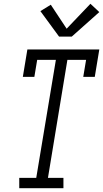

<svg xmlns="http://www.w3.org/2000/svg" viewBox="-20 -997 546 1017"><path d="M82 0V-55H172L276 -680H177L162 -590H101L125 -735H506L482 -590H421L436 -680H337L234 -55H316V0ZM293 -803 194 -938 249 -972 333 -845 459 -977 506 -933 360 -803Z"/></svg>

Font: Iosevka Curly Slab LtObl
Style: Regular
Weight: 300
Italic angle: -9°
Monospace: yes
Designer: Belleve Invis
Foundry: Belleve Invis
Version: Version 11.0.0; ttfautohint (v1.8.3)